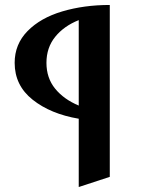

<svg xmlns="http://www.w3.org/2000/svg" viewBox="-20 -735 572 773"><path d="M422 -23 297 18V-257Q184 -276 111.5 -333.5Q39 -391 39 -482Q39 -557 91 -610Q143 -663 230.5 -689Q318 -715 422 -715ZM167 -482Q167 -421 202 -378Q237 -335 297 -310V-654Q237 -630 202 -586.5Q167 -543 167 -482Z"/></svg>

Font: Amita
Style: Bold
Weight: 700
Designer: Eduardo Rodriguez Tunni, Modular Infotech, Brian J. Bonislawsky
Foundry: Eduardo Rodriguez Tunni, Modular Infotech, Brian J. Bonislawsky
Version: Version 1.003